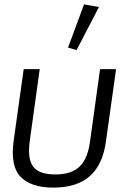

<svg xmlns="http://www.w3.org/2000/svg" viewBox="-20 -845 599 875"><path d="M223 10C367 10 444 -60 463 -202L509 -530H436L391 -205C378 -104 338 -50 232 -50C182 -50 149 -62 131 -86C113 -110 108 -150 116 -205L161 -530H88L42 -202C32 -126 42 -73 73 -40C105 -7 154 10 223 10ZM329 -617 431 -813 363 -825 290 -628Z"/></svg>

Font: Cheyenne Sans Light
Style: Italic
Weight: 300
Italic angle: -8.13011°
Designer: The Public Sans project authors (U.S. Web Design System), Libre Franklin designed by Pablo Impallari and Rodrigo Fuenzal
Foundry: The Cheyenne Sans Project Authors
Version: Version 2.007